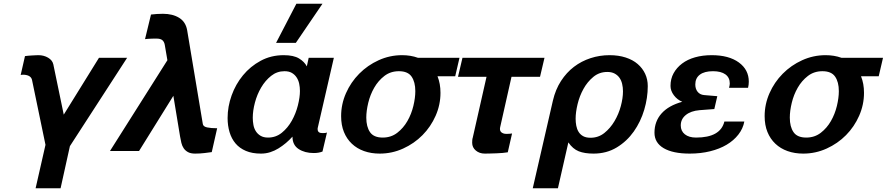

<svg xmlns="http://www.w3.org/2000/svg" viewBox="-20 -810 4757 1030"><path d="M224 -33 152 -380Q147 -406 110 -409Q105 -409 100.5 -409Q96 -409 91 -408L114 -509Q121 -510 131 -511Q141 -512 151.5 -512.5Q162 -513 171.5 -513.5Q181 -514 186 -514Q215 -514 238 -500.5Q261 -487 266 -465L322 -195L511 -500H662L355 -26L305 200H171Z M910 -296 726 0H570L878 -487L864 -569Q861 -586 851 -594.5Q841 -603 819 -603Q816 -603 808 -603Q800 -603 790.5 -602.5Q781 -602 772 -601.5Q763 -601 758 -600L790 -732Q809 -734 822 -735Q835 -736 854 -736Q906 -736 941 -714.5Q976 -693 984 -648L1068 -145Q1070 -131 1091 -126.5Q1112 -122 1145 -122L1116 6Q1102 8 1077.5 11Q1053 14 1027 14Q1003 14 988.5 6Q974 -2 965.5 -14.5Q957 -27 953 -43.5Q949 -60 946 -78Z M1336 -178Q1336 -159 1339.5 -140Q1343 -121 1352.5 -106Q1362 -91 1378 -81.5Q1394 -72 1418 -72Q1460 -72 1492 -98Q1524 -124 1545.5 -162.5Q1567 -201 1578 -244.5Q1589 -288 1589 -322Q1589 -342 1585 -361Q1581 -380 1571 -395Q1561 -410 1545.5 -419Q1530 -428 1506 -428Q1466 -428 1434.5 -403Q1403 -378 1381 -340.5Q1359 -303 1347.5 -259.5Q1336 -216 1336 -178ZM1201 -177Q1201 -238 1222.5 -298Q1244 -358 1283.5 -406Q1323 -454 1378.5 -484Q1434 -514 1502 -514Q1555 -514 1584 -496.5Q1613 -479 1626 -454L1636 -500H1771L1685 -126Q1684 -124 1684 -121.5Q1684 -119 1684 -117Q1684 -96 1709 -96H1714Q1727 -96 1734 -99L1710 3Q1690 11 1663 11Q1615 11 1582 -10.5Q1549 -32 1549 -77Q1533 -59 1514 -43Q1495 -27 1474 -14Q1453 -1 1429.5 6.5Q1406 14 1380 14Q1333 14 1299 -0.5Q1265 -15 1243.5 -40.5Q1222 -66 1211.5 -101Q1201 -136 1201 -177ZM1567 -580H1461L1570 -790H1710Z M1810 -187Q1810 -251 1836 -310Q1862 -369 1907 -414.5Q1952 -460 2011.5 -487Q2071 -514 2137 -514Q2183 -514 2222 -500H2445L2422 -401H2327Q2335 -381 2339 -359Q2343 -337 2343 -312Q2343 -248 2317 -189Q2291 -130 2246.5 -85Q2202 -40 2142.5 -13Q2083 14 2017 14Q1971 14 1933 0.5Q1895 -13 1867.5 -39Q1840 -65 1825 -102Q1810 -139 1810 -187ZM1945 -179Q1945 -130 1965 -101Q1985 -72 2033 -72Q2078 -72 2111 -97.5Q2144 -123 2165.5 -160.5Q2187 -198 2197.5 -241.5Q2208 -285 2208 -321Q2208 -370 2188 -399Q2168 -428 2120 -428Q2075 -428 2042 -402.5Q2009 -377 1987.5 -339.5Q1966 -302 1955.5 -258.5Q1945 -215 1945 -179Z M2724 -398 2663 -127Q2662 -124 2662 -119Q2662 -105 2672 -98.5Q2682 -92 2694 -92H2703Q2709 -92 2715 -92.5Q2721 -93 2727 -94L2704 7Q2692 9 2676 10.5Q2660 12 2642.5 12.5Q2625 13 2609 13.5Q2593 14 2581 14Q2552 14 2532.5 -2.5Q2513 -19 2513 -44Q2513 -49 2513.5 -57.5Q2514 -66 2516 -71L2590 -398H2437L2461 -500H2901L2877 -398Z M2946 -270Q2960 -330 2989.5 -375.5Q3019 -421 3059 -451.5Q3099 -482 3148 -498Q3197 -514 3250 -514Q3298 -514 3336.5 -501.5Q3375 -489 3401 -466.5Q3427 -444 3441 -414Q3455 -384 3455 -348Q3455 -285 3436 -221Q3417 -157 3380 -104.5Q3343 -52 3288.5 -19Q3234 14 3164 14Q3116 14 3084.5 1.5Q3053 -11 3029 -46L2973 200H2838ZM3068 -173Q3068 -154 3071.5 -135.5Q3075 -117 3084 -102.5Q3093 -88 3108.5 -79.5Q3124 -71 3148 -71Q3190 -71 3222 -96.5Q3254 -122 3276.5 -160Q3299 -198 3310.5 -241Q3322 -284 3322 -320Q3322 -341 3317.5 -360Q3313 -379 3303 -393Q3293 -407 3277 -415.5Q3261 -424 3238 -424Q3195 -424 3163 -397.5Q3131 -371 3110 -333Q3089 -295 3078.5 -251.5Q3068 -208 3068 -173Z M3577 -349Q3577 -387 3593.5 -417Q3610 -447 3639 -469Q3668 -491 3708.5 -502.5Q3749 -514 3798 -514Q3890 -514 3943.5 -475Q3997 -436 3997 -372Q3997 -364 3996 -355.5Q3995 -347 3993 -339H3891Q3895 -354 3895 -362Q3895 -394 3871.5 -411Q3848 -428 3805 -428Q3759 -428 3734.5 -409.5Q3710 -391 3710 -357Q3710 -333 3722.5 -317.5Q3735 -302 3757 -300L3828 -294L3812 -225L3733 -219Q3686 -215 3659 -193Q3632 -171 3632 -137Q3632 -107 3654 -89.5Q3676 -72 3714 -72Q3845 -72 3866 -158H3973Q3966 -120 3941 -88Q3916 -56 3878 -33.5Q3840 -11 3789.5 1.5Q3739 14 3680 14Q3590 14 3540.5 -15Q3491 -44 3491 -98Q3491 -159 3529 -201.5Q3567 -244 3640 -264Q3613 -275 3595 -299Q3577 -323 3577 -349Z M4082 -187Q4082 -251 4108 -310Q4134 -369 4179 -414.5Q4224 -460 4283.5 -487Q4343 -514 4409 -514Q4455 -514 4494 -500H4717L4694 -401H4599Q4607 -381 4611 -359Q4615 -337 4615 -312Q4615 -248 4589 -189Q4563 -130 4518.5 -85Q4474 -40 4414.5 -13Q4355 14 4289 14Q4243 14 4205 0.5Q4167 -13 4139.5 -39Q4112 -65 4097 -102Q4082 -139 4082 -187ZM4217 -179Q4217 -130 4237 -101Q4257 -72 4305 -72Q4350 -72 4383 -97.5Q4416 -123 4437.5 -160.5Q4459 -198 4469.5 -241.5Q4480 -285 4480 -321Q4480 -370 4460 -399Q4440 -428 4392 -428Q4347 -428 4314 -402.5Q4281 -377 4259.5 -339.5Q4238 -302 4227.5 -258.5Q4217 -215 4217 -179Z"/></svg>

Font: Perun
Style: Bold Italic
Weight: 700
Italic angle: -12°
Foundry: Copyright (c) Stefan Peev, Context Ltd, 2016
Version: Version 1.027